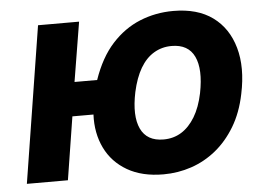

<svg xmlns="http://www.w3.org/2000/svg" viewBox="-51 -783 1181 862"><g transform="rotate(-5 539.0 -352.5)"><path d="M652 11Q556 11 489.5 -27.5Q423 -66 390.5 -133Q358 -200 362 -284H267L222 0H37L149 -705H334L290 -437H392Q426 -536 481.5 -597Q537 -658 608 -687Q679 -716 759 -716Q868 -716 936.5 -666Q1005 -616 1030.5 -526Q1056 -436 1031 -318Q1014 -235 977 -173.5Q940 -112 889.5 -71Q839 -30 778.5 -9.5Q718 11 652 11ZM666 -145Q711 -145 746.5 -167Q782 -189 808 -232Q834 -275 847 -338Q868 -444 840.5 -502Q813 -560 738 -560Q694 -560 658 -538.5Q622 -517 597 -474.5Q572 -432 558 -368Q536 -262 563.5 -203.5Q591 -145 666 -145Z"/></g></svg>

Font: Nunito Sans 7pt SemiCondensed Black
Style: Italic
Weight: 900
Width: 4
Italic angle: -9°
Designer: Vernon Adams
Foundry: Vernon Adams
Version: Version 3.101;gftools[0.9.27]